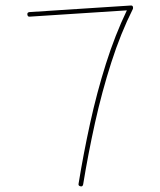

<svg xmlns="http://www.w3.org/2000/svg" viewBox="-20 -670 582 699"><path d="M79.6 -617.2Q78.6 -625 87.4 -626L455.6 -649.9Q464.4 -650.9 464.4 -641.6Q464.4 -638.7 463.9 -637.7Q419.4 -549.3 385.3 -442.9Q351.1 -336.4 325.9 -222.9Q300.8 -109.4 282.7 1.5Q280.8 10.3 272.9 8.3Q264.2 6.3 266.1 -1.5Q283.7 -109.9 308.1 -221.4Q332.5 -333 365.7 -438Q398.9 -543 441.9 -632.3L88.4 -609.4Q80.6 -608.4 79.6 -617.2Z"/></svg>

Font: Mikhak Thin
Style: Regular
Weight: 100
Designer: Amin Abedi
Version: Version 3.3